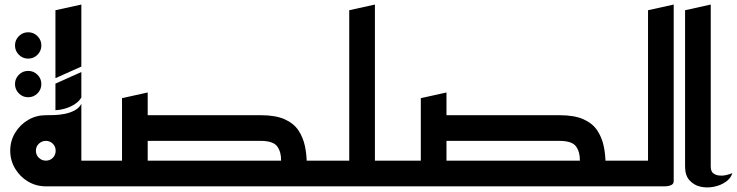

<svg xmlns="http://www.w3.org/2000/svg" viewBox="-20 -820 3243 845"><path d="M104 -562Q80 -562 63 -579Q46 -596 46 -620Q46 -644 63 -661Q80 -678 104 -678Q128 -678 145 -661Q162 -644 162 -620Q162 -596 145 -579Q128 -562 104 -562ZM104 -392Q80 -392 63 -409Q46 -426 46 -450Q46 -474 63 -491Q80 -508 104 -508Q128 -508 145 -491Q162 -474 162 -450Q162 -426 145 -409Q128 -392 104 -392Z M173 0 238 -113H435V0ZM294 0V-200H338V0ZM224 -335V-452L338 -503V-391Q329 -375 310.5 -362.5Q292 -350 269 -343Q246 -336 224 -335ZM224 -476V-775L338 -800V-527ZM338 -157 182 -313Q195 -313 217 -313.5Q239 -314 263 -318.5Q287 -323 307.5 -333.5Q328 -344 338 -363ZM182 0Q139 0 103.5 -21Q68 -42 46.5 -78Q25 -114 25 -157Q25 -200 46.5 -235.5Q68 -271 103.5 -292Q139 -313 182 -313Q225 -313 260.5 -292Q296 -271 317 -235.5Q338 -200 338 -157Q338 -114 317 -78Q296 -42 260.5 -21Q225 0 182 0ZM182 -113Q200 -113 212.5 -125.5Q225 -138 225 -157Q225 -175 212.5 -187.5Q200 -200 182 -200Q164 -200 151 -187.5Q138 -175 138 -157Q138 -138 151 -125.5Q164 -113 182 -113Z M1255 0V-113H1450V0ZM517 -50V-388L630 -413V-50ZM395 0V-113H670V0ZM575 0V-113H1217Q1218 -150 1200.5 -175Q1183 -200 1127 -200H575V-313H1127Q1193 -313 1233 -295Q1273 -277 1293.5 -246Q1314 -215 1322 -177Q1330 -139 1330 -99Q1330 -59 1330 -23Q1330 -11 1320 -6Q1310 -1 1300 -0.5Q1290 0 1290 0Z M1530 0V-113H1750V0ZM1410 0V-113H1517V-775L1630 -800V-23Q1630 -11 1620 -6Q1610 -1 1600 -0.5Q1590 0 1590 0Z M2570 0V-113H2765V0ZM1832 -50V-388L1945 -413V-50ZM1710 0V-113H1985V0ZM1890 0V-113H2532Q2533 -150 2515.5 -175Q2498 -200 2442 -200H1890V-313H2442Q2508 -313 2548 -295Q2588 -277 2608.5 -246Q2629 -215 2637 -177Q2645 -139 2645 -99Q2645 -59 2645 -23Q2645 -11 2635 -6Q2625 -1 2615 -0.5Q2605 0 2605 0Z M2725 0V-113H2832V-775L2945 -800V-23Q2945 -11 2935 -6Q2925 -1 2915 -0.5Q2905 0 2905 0Z M3203 -58Q3197 -36 3174.5 -20Q3152 -4 3121.5 2Q3091 8 3062.5 1.5Q3034 -5 3014.5 -26.5Q2995 -48 2995 -87V-775L3108 -800V-87Q3108 -66 3119 -57.5Q3130 -49 3146 -47.5Q3162 -46 3178 -50Q3194 -54 3203 -58Z"/></svg>

Font: Reem Kufi Fun Medium
Style: Regular
Weight: 500
Designer: Khaled Hosny
Version: Version 1.005